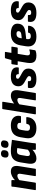

<svg xmlns="http://www.w3.org/2000/svg" viewBox="1550 -2298 760 3899"><g transform="rotate(-90 1929.5 -349.0)"><path d="M314 0Q300 0 302 -14L349 -312Q359 -376 309 -376Q285 -376 258 -361.5Q231 -347 202 -319L203 -410Q252 -459 299.5 -483.5Q347 -508 396 -508Q464 -508 491 -467Q518 -426 504 -341L452 -14Q451 0 439 0ZM31 0Q16 0 18 -14L74 -368Q79 -400 83 -429.5Q87 -459 88 -483Q89 -497 102 -497H208Q221 -497 222 -484Q223 -468 221.5 -446.5Q220 -425 218 -405L223 -353L170 -14Q167 0 156 0Z M662 11Q594 11 569 -33.5Q544 -78 557 -160L582 -317Q599 -417 652.5 -462.5Q706 -508 811 -508Q877 -508 930.5 -499Q984 -490 1039 -486L982 -129Q977 -96 973.5 -68Q970 -40 969 -14Q968 0 955 0H850Q838 0 836 -14Q835 -26 836 -40.5Q837 -55 838 -70Q797 -31 751.5 -10Q706 11 662 11ZM751 -121Q773 -121 793 -131Q813 -141 837 -161L872 -377Q858 -379 841.5 -381.5Q825 -384 806 -384Q772 -384 754.5 -365.5Q737 -347 731 -307L711 -187Q707 -154 716 -137.5Q725 -121 751 -121ZM944 -555Q909 -555 891 -573Q873 -591 877 -622L879 -641Q889 -709 959 -709Q994 -709 1012.5 -691Q1031 -673 1026 -641L1024 -622Q1014 -555 944 -555ZM746 -555Q711 -555 693 -573Q675 -591 679 -622L681 -641Q691 -709 760 -709Q795 -709 813.5 -691Q832 -673 828 -641L826 -622Q816 -555 746 -555Z M1275 11Q1162 11 1110 -46Q1058 -103 1074 -202L1091 -310Q1108 -412 1166.5 -460Q1225 -508 1331 -508Q1403 -508 1449.5 -483.5Q1496 -459 1515 -415.5Q1534 -372 1523 -316Q1520 -302 1509 -302H1396Q1381 -302 1383 -316Q1388 -347 1370.5 -362.5Q1353 -378 1320 -378Q1283 -378 1265 -358.5Q1247 -339 1239 -293L1225 -205Q1218 -160 1233.5 -139.5Q1249 -119 1288 -119Q1323 -119 1340 -135Q1357 -151 1361 -181Q1363 -195 1375 -195H1488Q1503 -195 1501 -181Q1493 -87 1433.5 -38Q1374 11 1275 11Z M1569 0Q1555 0 1557 -14L1662 -669Q1664 -683 1675 -683H1799Q1814 -683 1812 -669L1709 -14Q1707 0 1695 0ZM1853 0Q1839 0 1841 -14L1888 -312Q1898 -376 1848 -376Q1824 -376 1797 -361.5Q1770 -347 1741 -319L1742 -410Q1791 -459 1838.5 -483.5Q1886 -508 1935 -508Q2003 -508 2030 -467Q2057 -426 2043 -341L1991 -14Q1990 0 1978 0Z M2273 11Q2168 11 2123.5 -28Q2079 -67 2093 -149Q2095 -162 2107 -162H2220Q2233 -162 2231 -149Q2227 -120 2238.5 -107.5Q2250 -95 2278 -95Q2333 -95 2333 -135Q2333 -150 2324.5 -160Q2316 -170 2295 -183L2201 -236Q2164 -258 2145 -286.5Q2126 -315 2126 -352Q2126 -428 2176.5 -468Q2227 -508 2325 -508Q2424 -508 2471.5 -471.5Q2519 -435 2510 -361Q2509 -347 2496 -347H2383Q2371 -347 2371 -361Q2375 -403 2325 -403Q2279 -403 2279 -368Q2279 -355 2289.5 -344.5Q2300 -334 2323 -322L2406 -276Q2448 -252 2467 -224Q2486 -196 2486 -153Q2486 -74 2432 -31.5Q2378 11 2273 11Z M2751 11Q2659 11 2623.5 -32.5Q2588 -76 2603 -176L2635 -369H2571Q2556 -369 2559 -383L2574 -484Q2577 -497 2588 -497H2660L2693 -616Q2699 -629 2710 -629H2813Q2827 -629 2824 -615L2805 -497H2919Q2934 -497 2931 -484L2915 -383Q2913 -369 2902 -369H2785L2756 -190Q2751 -153 2762 -136.5Q2773 -120 2799 -120Q2815 -120 2829.5 -123Q2844 -126 2862 -132Q2869 -134 2873 -131.5Q2877 -129 2875 -121L2859 -20Q2858 -9 2845 -4Q2824 4 2800.5 7.5Q2777 11 2751 11Z M3132 11Q3024 11 2973 -45.5Q2922 -102 2940 -206L2958 -315Q2975 -412 3034 -460Q3093 -508 3197 -508Q3294 -508 3346 -473.5Q3398 -439 3398 -377Q3398 -299 3351.5 -259Q3305 -219 3201 -209L3087 -196L3084 -180Q3078 -141 3093 -122Q3108 -103 3143 -103Q3174 -103 3192.5 -114Q3211 -125 3212 -145Q3214 -159 3226 -159H3344Q3358 -159 3357 -145Q3348 -67 3291 -28Q3234 11 3132 11ZM3101 -287 3175 -295Q3212 -299 3229 -313.5Q3246 -328 3246 -353Q3246 -373 3232 -383.5Q3218 -394 3189 -394Q3153 -394 3132.5 -375.5Q3112 -357 3106 -319Z M3616 11Q3511 11 3466.5 -28Q3422 -67 3436 -149Q3438 -162 3450 -162H3563Q3576 -162 3574 -149Q3570 -120 3581.5 -107.5Q3593 -95 3621 -95Q3676 -95 3676 -135Q3676 -150 3667.5 -160Q3659 -170 3638 -183L3544 -236Q3507 -258 3488 -286.5Q3469 -315 3469 -352Q3469 -428 3519.5 -468Q3570 -508 3668 -508Q3767 -508 3814.5 -471.5Q3862 -435 3853 -361Q3852 -347 3839 -347H3726Q3714 -347 3714 -361Q3718 -403 3668 -403Q3622 -403 3622 -368Q3622 -355 3632.5 -344.5Q3643 -334 3666 -322L3749 -276Q3791 -252 3810 -224Q3829 -196 3829 -153Q3829 -74 3775 -31.5Q3721 11 3616 11Z"/></g></svg>

Font: Sofia Sans Semi Condensed Black
Style: Italic
Weight: 900
Italic angle: -9°
Version: Version 4.100